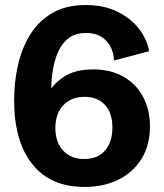

<svg xmlns="http://www.w3.org/2000/svg" viewBox="-20 -736 656 769"><path d="M318.4 12.7Q181.6 12.7 109.1 -78.9Q36.6 -170.4 36.6 -334.5Q36.6 -407.2 52 -475.3Q67.4 -543.5 101.1 -597.7Q134.8 -651.9 189.5 -683.8Q244.1 -715.8 323.2 -715.8Q397 -715.8 451.2 -688.7Q505.4 -661.6 537.6 -619.4Q569.8 -577.1 577.1 -530.8L436.5 -493.7Q434.1 -543.5 404.5 -573.7Q375 -604 324.7 -604Q284.7 -604 258.8 -585.9Q232.9 -567.9 217.8 -538.3Q202.6 -508.8 195.3 -473.9Q188 -439 186 -404.3Q184.1 -369.6 184.1 -342.3L165 -351.6Q189.5 -397 234.4 -427.5Q279.3 -458 352.5 -458Q424.3 -458 475.3 -428.5Q526.4 -398.9 553.5 -347.4Q580.6 -295.9 580.6 -229.5Q580.6 -155.3 547.6 -101.1Q514.6 -46.9 455.6 -17.1Q396.5 12.7 318.4 12.7ZM317.4 -99.1Q371.6 -99.1 400.9 -133.5Q430.2 -168 430.2 -225.1Q430.2 -283.2 400.6 -315.7Q371.1 -348.1 318.8 -348.1Q264.6 -348.1 233.2 -314.2Q201.7 -280.3 201.7 -223.1Q201.7 -166.5 232.9 -132.8Q264.2 -99.1 317.4 -99.1Z"/></svg>

Font: Schibsted Grotesk
Style: Bold
Weight: 700
Designer: Bakken & Baeck AS, Henrik Kongsvoll
Foundry: Schibsted ASA
Version: Version 1.100;gftools[0.9.25]